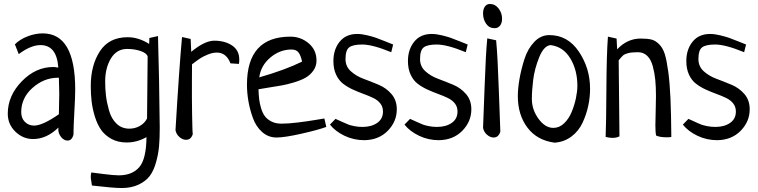

<svg xmlns="http://www.w3.org/2000/svg" viewBox="-20 -697 3851 976"><path d="M75.2 -421.9 55.7 -471.7Q81.1 -497.1 120.1 -512.2Q159.2 -527.3 197.3 -527.3Q362.3 -527.3 362.3 -242.2Q362.3 -203.1 357.9 -127Q353.5 -50.8 353.5 -12.7Q345.7 17.6 323.2 17.6Q305.7 17.6 291 0Q276.4 -17.6 276.4 -39.1Q276.4 -45.9 277.3 -48.8Q216.8 9.8 148.4 9.8Q96.7 9.8 58.1 -27.8Q19.5 -65.4 19.5 -119.1Q19.5 -210 90.3 -283.2Q161.1 -356.4 251 -356.4Q254.9 -356.4 258.8 -356Q262.7 -355.5 268.1 -354.5Q273.4 -353.5 276.4 -353.5Q268.6 -467.8 185.5 -467.8Q136.7 -467.8 75.2 -421.9ZM279.3 -116.2Q281.2 -184.6 281.2 -219.7Q281.2 -249 279.3 -301.8H271.5Q202.1 -300.8 145 -250Q87.9 -199.2 87.9 -127Q87.9 -95.7 106.9 -77.1Q126 -58.6 153.3 -58.6Q196.3 -58.6 279.3 -116.2Z M739.3 -503.9 783.2 -513.7Q783.2 -484.4 784.2 -467.8Q790 -253.9 790 -189.5Q790 -167 791 -119.1Q792 -71.3 792 -46.9Q792 6.8 788.6 45.9Q785.2 85 773.4 127.4Q761.7 169.9 741.7 196.8Q721.7 223.6 685.1 241.2Q648.4 258.8 598.6 258.8Q555.7 258.8 447.3 246.1Q446.3 235.4 443.8 222.7Q441.4 210 441.4 203.1Q441.4 188.5 444.3 179.7Q452.1 180.7 505.4 187.5Q558.6 194.3 584 194.3Q651.4 194.3 687.5 153.3Q723.6 112.3 724.6 0Q676.8 27.3 624 27.3Q580.1 27.3 546.9 9.3Q513.7 -8.8 494.1 -36.6Q474.6 -64.5 462.4 -104Q450.2 -143.6 445.8 -180.7Q441.4 -217.8 441.4 -259.8Q441.4 -365.2 487.8 -436.5Q534.2 -507.8 628.9 -507.8Q684.6 -507.8 738.3 -473.6Q739.3 -483.4 739.3 -503.9ZM727.5 -94.7 730.5 -410.2Q724.6 -427.7 693.8 -438Q663.1 -448.2 626 -448.2Q573.2 -448.2 543.9 -399.9Q514.6 -351.6 514.6 -282.2Q514.6 -246.1 518.6 -211.4Q522.5 -176.8 534.2 -135.3Q545.9 -93.8 572.3 -68.4Q598.6 -43 637.7 -43Q667 -43 691.4 -57.1Q715.8 -71.3 727.5 -94.7Z M1194.3 -372.1 1151.4 -375Q1130.9 -429.7 1082 -429.7Q1060.5 -429.7 1036.6 -419.9Q1012.7 -410.2 997.1 -399.9Q981.4 -389.6 956.1 -370.1Q956.1 -356.4 955.6 -281.2Q955.1 -206.1 956.5 -114.3Q958 -22.5 960 -15.6Q951.2 13.7 925.8 13.7Q908.2 13.7 892.1 -0.5Q876 -14.6 872.1 -35.2Q890.6 -348.6 905.3 -508.8L949.2 -499L952.1 -433.6Q1020.5 -490.2 1069.3 -490.2Q1123 -490.2 1159.7 -465.8Q1196.3 -441.4 1196.3 -394.5Q1196.3 -379.9 1194.3 -372.1Z M1628.9 -94.7 1638.7 -51.8Q1595.7 -36.1 1511.2 -17.1Q1426.8 2 1385.7 2Q1343.8 2 1312.5 -25.9Q1281.2 -53.7 1265.6 -97.2Q1250 -140.6 1242.7 -183.1Q1235.4 -225.6 1235.4 -266.6Q1235.4 -510.7 1456.1 -510.7Q1508.8 -510.7 1548.8 -477.1Q1588.9 -443.4 1588.9 -389.6Q1588.9 -360.4 1572.8 -337.9Q1556.6 -315.4 1533.7 -302.2Q1510.7 -289.1 1475.1 -278.3Q1439.5 -267.6 1412.1 -262.7Q1384.8 -257.8 1346.7 -252Q1308.6 -246.1 1293.9 -243.2Q1294.9 -214.8 1297.4 -193.4Q1299.8 -171.9 1307.1 -147Q1314.5 -122.1 1326.7 -106Q1338.9 -89.8 1360.4 -79.1Q1381.8 -68.4 1411.1 -68.4Q1446.3 -68.4 1497.1 -74.7Q1547.9 -81.1 1587.4 -87.9Q1627 -94.7 1628.9 -94.7ZM1297.9 -303.7Q1430.7 -341.8 1515.6 -383.8Q1508.8 -416 1497.1 -430.7Q1485.4 -445.3 1461.9 -445.3Q1402.3 -445.3 1354 -404.3Q1305.7 -363.3 1297.9 -303.7Z M1978.5 -470.7 1968.8 -431.6Q1874 -470.7 1821.3 -470.7Q1774.4 -470.7 1755.4 -456.5Q1736.3 -442.4 1736.3 -396.5Q1736.3 -359.4 1763.2 -335Q1790 -310.5 1828.1 -296.4Q1866.2 -282.2 1904.8 -266.1Q1943.4 -250 1970.2 -218.8Q1997.1 -187.5 1997.1 -141.6Q1997.1 -79.1 1951.2 -32.2Q1905.3 14.6 1832 15.6Q1778.3 15.6 1731.4 -6.8Q1684.6 -29.3 1657.2 -63.5L1685.5 -92.8Q1697.3 -87.9 1720.2 -77.1Q1743.2 -66.4 1752.9 -63Q1762.7 -59.6 1781.7 -55.7Q1800.8 -51.8 1822.3 -51.8Q1868.2 -51.8 1897.5 -72.3Q1926.8 -92.8 1926.8 -129.9Q1926.8 -154.3 1913.1 -171.4Q1899.4 -188.5 1877 -199.2Q1854.5 -210 1827.6 -219.7Q1800.8 -229.5 1773.9 -241.7Q1747.1 -253.9 1724.6 -271Q1702.1 -288.1 1688.5 -317.4Q1674.8 -346.7 1674.8 -386.7Q1674.8 -445.3 1706.5 -484.9Q1738.3 -524.4 1795.9 -524.4Q1818.4 -524.4 1846.7 -517.6Q1875 -510.7 1891.6 -504.9Q1908.2 -499 1940.9 -485.8Q1973.6 -472.7 1978.5 -470.7Z M2357.4 -470.7 2347.7 -431.6Q2252.9 -470.7 2200.2 -470.7Q2153.3 -470.7 2134.3 -456.5Q2115.2 -442.4 2115.2 -396.5Q2115.2 -359.4 2142.1 -335Q2168.9 -310.5 2207 -296.4Q2245.1 -282.2 2283.7 -266.1Q2322.3 -250 2349.1 -218.8Q2376 -187.5 2376 -141.6Q2376 -79.1 2330.1 -32.2Q2284.2 14.6 2210.9 15.6Q2157.2 15.6 2110.4 -6.8Q2063.5 -29.3 2036.1 -63.5L2064.5 -92.8Q2076.2 -87.9 2099.1 -77.1Q2122.1 -66.4 2131.8 -63Q2141.6 -59.6 2160.6 -55.7Q2179.7 -51.8 2201.2 -51.8Q2247.1 -51.8 2276.4 -72.3Q2305.7 -92.8 2305.7 -129.9Q2305.7 -154.3 2292 -171.4Q2278.3 -188.5 2255.9 -199.2Q2233.4 -210 2206.5 -219.7Q2179.7 -229.5 2152.8 -241.7Q2126 -253.9 2103.5 -271Q2081.1 -288.1 2067.4 -317.4Q2053.7 -346.7 2053.7 -386.7Q2053.7 -445.3 2085.4 -484.9Q2117.2 -524.4 2174.8 -524.4Q2197.3 -524.4 2225.6 -517.6Q2253.9 -510.7 2270.5 -504.9Q2287.1 -499 2319.8 -485.8Q2352.5 -472.7 2357.4 -470.7Z M2457 -502 2502 -492.2Q2509.8 -412.1 2515.6 -240.7Q2521.5 -69.3 2523.4 -28.3Q2514.6 2 2489.3 2Q2471.7 2 2455.6 -12.2Q2439.5 -26.4 2435.5 -46.9Q2437.5 -86.9 2443.4 -255.4Q2449.2 -423.8 2457 -502ZM2470.7 -676.8Q2497.1 -676.8 2514.6 -653.8Q2532.2 -630.9 2532.2 -601.6Q2532.2 -580.1 2522 -566.9Q2511.7 -553.7 2494.1 -553.7Q2466.8 -553.7 2451.2 -576.2Q2435.5 -598.6 2435.5 -628.9Q2435.5 -650.4 2444.8 -663.6Q2454.1 -676.8 2470.7 -676.8Z M2612.3 -208Q2612.3 -247.1 2620.6 -294.9Q2628.9 -342.8 2645.5 -395.5Q2662.1 -448.2 2695.3 -483.4Q2728.5 -518.6 2772.5 -518.6Q2866.2 -518.6 2922.9 -434.1Q2979.5 -349.6 2979.5 -246.1Q2979.5 -202.1 2970.2 -158.7Q2960.9 -115.2 2941.4 -73.2Q2921.9 -31.2 2885.3 -3.4Q2848.6 24.4 2799.8 28.3Q2710 16.6 2661.1 -48.3Q2612.3 -113.3 2612.3 -208ZM2778.3 -467.8Q2744.1 -463.9 2720.7 -405.3Q2697.3 -346.7 2690.4 -291.5Q2683.6 -236.3 2683.6 -194.3Q2683.6 -139.6 2717.3 -93.3Q2751 -46.9 2793 -46.9Q2823.2 -46.9 2847.7 -70.3Q2872.1 -93.8 2886.2 -128.4Q2900.4 -163.1 2907.7 -198.2Q2915 -233.4 2915 -260.7Q2915 -340.8 2878.9 -400.4Q2842.8 -460 2778.3 -467.8Z M3125 -390.6 3128.9 -3.9Q3114.3 3.9 3093.8 3.9Q3078.1 3.9 3058.6 -1Q3061.5 -62.5 3062.5 -243.2Q3063.5 -423.8 3070.3 -510.7L3114.3 -501L3117.2 -446.3Q3168.9 -501 3236.3 -501Q3270.5 -501 3291 -496.1Q3311.5 -491.2 3330.6 -472.2Q3349.6 -453.1 3359.4 -421.9Q3369.1 -390.6 3377 -332.5Q3384.8 -274.4 3388.2 -196.8Q3391.6 -119.1 3392.6 -1Q3386.7 1 3370.1 1Q3335 1 3315.4 -7.8Q3311.5 -23.4 3311.5 -59.6Q3311.5 -78.1 3313 -129.4Q3314.5 -180.7 3314.5 -209Q3314.5 -255.9 3311 -291Q3307.6 -326.2 3298.3 -360.4Q3289.1 -394.5 3270 -413.1Q3251 -431.6 3222.7 -431.6Q3190.4 -431.6 3172.4 -426.8Q3154.3 -421.9 3147 -415Q3139.6 -408.2 3125 -390.6Z M3772.5 -470.7 3762.7 -431.6Q3668 -470.7 3615.2 -470.7Q3568.4 -470.7 3549.3 -456.5Q3530.3 -442.4 3530.3 -396.5Q3530.3 -359.4 3557.1 -335Q3584 -310.5 3622.1 -296.4Q3660.2 -282.2 3698.7 -266.1Q3737.3 -250 3764.2 -218.8Q3791 -187.5 3791 -141.6Q3791 -79.1 3745.1 -32.2Q3699.2 14.6 3626 15.6Q3572.3 15.6 3525.4 -6.8Q3478.5 -29.3 3451.2 -63.5L3479.5 -92.8Q3491.2 -87.9 3514.2 -77.1Q3537.1 -66.4 3546.9 -63Q3556.6 -59.6 3575.7 -55.7Q3594.7 -51.8 3616.2 -51.8Q3662.1 -51.8 3691.4 -72.3Q3720.7 -92.8 3720.7 -129.9Q3720.7 -154.3 3707 -171.4Q3693.4 -188.5 3670.9 -199.2Q3648.4 -210 3621.6 -219.7Q3594.7 -229.5 3567.9 -241.7Q3541 -253.9 3518.6 -271Q3496.1 -288.1 3482.4 -317.4Q3468.8 -346.7 3468.8 -386.7Q3468.8 -445.3 3500.5 -484.9Q3532.2 -524.4 3589.8 -524.4Q3612.3 -524.4 3640.6 -517.6Q3668.9 -510.7 3685.5 -504.9Q3702.1 -499 3734.9 -485.8Q3767.6 -472.7 3772.5 -470.7Z"/></svg>

Font: Neucha
Style: Regular
Weight: 400
Designer: Jovanny Lemonad
Foundry: Jovanny Lemonad
Version: Version 001.001